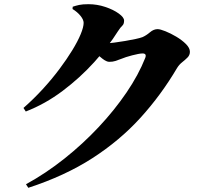

<svg xmlns="http://www.w3.org/2000/svg" viewBox="-20 -827 1040 916"><path d="M104 52Q199 0 287 -70Q375 -140 450.5 -220.5Q526 -301 583.5 -385.5Q641 -470 673 -551Q681 -572 660 -572Q652 -572 639 -569.5Q626 -567 610.5 -563Q595 -559 581 -554.5Q567 -550 558 -546Q542 -540 530 -536Q518 -532 501 -532Q488 -532 468 -547.5Q448 -563 426 -582L446 -624Q463 -622 473 -621.5Q483 -621 494 -621Q504 -621 527 -624Q550 -627 577 -631.5Q604 -636 627 -641Q650 -646 660 -650Q678 -658 695.5 -673Q713 -688 732 -688Q744 -688 769 -678Q794 -668 821 -652Q848 -636 867 -617Q886 -598 886 -580Q886 -564 874.5 -552.5Q863 -541 849 -530Q835 -519 825 -503Q749 -374 650.5 -265.5Q552 -157 421 -72.5Q290 12 115 69ZM92 -312Q141 -355 184.5 -402.5Q228 -450 263.5 -497.5Q299 -545 325 -587.5Q351 -630 365 -664Q379 -698 379 -718Q379 -733 364 -751.5Q349 -770 326 -784L327 -795Q342 -800 358 -803.5Q374 -807 402 -807Q443 -807 482 -794Q521 -781 546.5 -762.5Q572 -744 572 -729Q572 -712 563.5 -704.5Q555 -697 542 -677Q497 -605 429.5 -530.5Q362 -456 279 -393.5Q196 -331 103 -295Z"/></svg>

Font: Noto Serif JP ExtraLight Black
Style: Regular
Weight: 900
Version: Version 2.003-H1;hotconv 1.1.1;makeotfexe 2.6.0